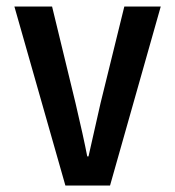

<svg xmlns="http://www.w3.org/2000/svg" viewBox="-20 -572 540 592"><path d="M181.6 0 24.4 -551.8H140.6L212.9 -253.9Q237.3 -150.4 249 -89.8H252.9Q273.4 -178.7 290 -253.9L363.3 -551.8H475.6L319.3 0Z"/></svg>

Font: GenEi Gothic M SemiBold
Style: Regular
Weight: 500
Designer: o_tamon (Modified); [Source Han Sans]
Ryoko NISHIZUKA  (kana & ideographs); Paul D. Hunt (Latin, Greek & Cyrillic); Wenl
Version: Version 1.1a;Original Version 1.004